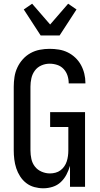

<svg xmlns="http://www.w3.org/2000/svg" viewBox="-20 -1006 540 1034"><path d="M213 8Q189 8 165 1.5Q141 -5 121.5 -20Q102 -35 88.5 -56Q75 -77 67.5 -100Q60 -123 57 -147.5Q54 -172 54 -196V-539Q54 -565 58 -591.5Q62 -618 73.5 -642.5Q85 -667 103 -687Q121 -707 144.5 -720Q168 -733 194.5 -738Q221 -743 247 -743Q272 -743 297 -739Q322 -735 344.5 -724Q367 -713 385.5 -695.5Q404 -678 416 -656Q428 -634 434 -609.5Q440 -585 440 -560V-557H350V-558Q350 -579 343.5 -599Q337 -619 322.5 -634.5Q308 -650 288 -656.5Q268 -663 247 -663Q224 -663 202.5 -653.5Q181 -644 167.5 -625.5Q154 -607 149 -584.5Q144 -562 144 -539V-196Q144 -173 149 -150Q154 -127 168 -109Q182 -91 204 -81.5Q226 -72 249 -72Q264 -72 279 -76Q294 -80 306 -89Q318 -98 326.5 -110.5Q335 -123 339.5 -137Q344 -151 346 -166Q348 -181 348 -196V-322H250V-402H438V0H357V-113Q350 -89 338 -66Q326 -43 307.5 -25.5Q289 -8 264 0Q239 8 213 8ZM199 -815 108 -955 153 -986 250 -874 347 -986 392 -955 301 -815Z"/></svg>

Font: Iosevka Term Medium
Style: Regular
Weight: 500
Monospace: yes
Designer: Belleve Invis
Foundry: Belleve Invis
Version: Version 26.3.1